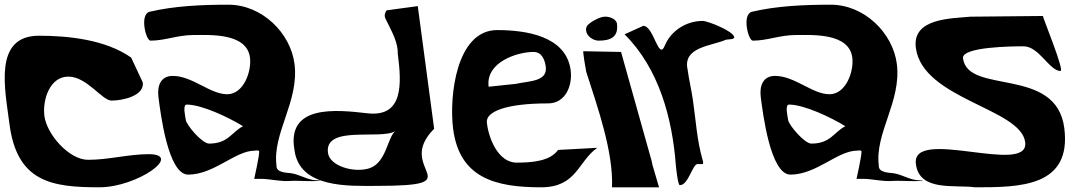

<svg xmlns="http://www.w3.org/2000/svg" viewBox="-31 -797 4634 817"><path d="M527.1 -552C418.6 -628.5 259.2 -645 135.2 -645C-60.5 -645 -9.7 -417.9 9.2 -270C41 -21.5 190.6 0 391.7 0C553.7 0 753.1 -142.4 598.7 -141C511.2 -140.2 432.1 -117 343.7 -117C261.7 -117 167.7 -227.2 158 -303C149 -373.2 181.4 -471 259.5 -471C339.4 -471 403 -369 443.5 -369C494.9 -369 583.7 -390.8 576.7 -446Z M1003.1 -260C953.8 -234.6 940.5 -186 858.6 -186C828.8 -186 762.4 -265.4 759.8 -286C758.4 -296.6 744.7 -352 763.3 -352C827 -352 941.2 -298.1 1003.1 -260ZM605.8 -747C562.1 -736.7 589.6 -624 609.5 -624C671.1 -624 724.9 -648 792.5 -648C861.1 -648 1019.2 -658.1 1032.7 -552C1040.2 -494 1006.1 -396 935.7 -396C862.5 -396 787.9 -474 703.7 -474C652.7 -474 637.1 -431.7 643.2 -384C651.9 -316.2 684 -54 769.4 -54C880.3 -54 969.9 -156 1053.4 -156C1053.4 -156 1070.9 -159.5 1071.8 -153C1073.7 -137.9 1050.7 -36 1050.7 -36H1077.7C1118.9 -36 1159.8 -23.9 1201.9 -27C1237.4 -29.7 1322.8 -22 1333.5 -30H1315.5C1279.5 -30 1243.2 -55.5 1206.7 -60C1185.7 -62.6 1143.4 -62.5 1145.5 -93C1127.8 -230.8 1242.6 -365.8 1222.2 -525C1205.3 -657.3 1083.4 -777 941 -777C827.7 -777 711.6 -771.9 605.8 -747Z M1540.9 -81C1476.3 -60 1371.8 -89.8 1364.5 -147C1349.1 -267.1 1592.5 -199.5 1652.6 -240C1617.7 -216.4 1614.6 -105 1540.9 -81ZM1746.7 -771 1614 -753C1599.3 -729 1606.8 -723.1 1621.6 -693C1641.4 -652.8 1662.3 -613.3 1661.8 -567C1677.9 -441.1 1686.7 -297 1532 -315C1397.8 -330.6 1188.1 -352 1222 -159C1243 5.8 1457.1 -6 1571.5 -6C1990.5 -6 1642.5 -75.7 1816.4 -249Z M2048.2 -428C2034.8 -533.2 2170.8 -576 2239.3 -576C2273.4 -576 2286.4 -545.3 2291 -516C2301.6 -449 2222.1 -453 2162.7 -440ZM2301.3 -357C2374.9 -357 2405.8 -431.9 2397.3 -498C2378.4 -645.3 2203.5 -669 2084.4 -669C1910.1 -669 1879.7 -385.7 1897.1 -249C1924.1 -38.7 2078.6 0 2271 0C2424 0 2427 -109.2 2510.5 -168L2343.7 -159C2309.6 -110.7 2231.2 -105 2167.6 -105C2086.6 -105 2046.8 -213.9 2040.7 -276C2036.2 -321.5 2119.8 -357 2301.3 -357Z M2533.6 -725C2528 -723.8 2507.4 -719 2479.9 -699C2467 -689.6 2461.2 -681.1 2463.1 -666C2466.3 -641.4 2494.5 -624 2516.5 -624C2568.6 -624 2601.4 -640.1 2594.3 -696C2591.4 -718.4 2556 -730 2533.6 -725ZM2573.3 0H2773.3L2745.1 -96C2743.1 -111.4 2736.8 -128.9 2732.9 -144L2611.7 -576L2452.3 -579C2445.9 -590 2462.5 -494.9 2463.4 -492C2511.9 -340.4 2579.2 -152.2 2573.3 0Z M2626.7 -651C2774.7 -503.5 2829.5 -291.5 2844.7 -96C2845.7 -83.5 2853.5 -9 2861.8 -9C2898.4 -9 2915.7 -99 2937.3 -99H2958.3C2963.6 -99 2959.7 -111.5 2959.4 -114C2934.5 -198.9 2929.9 -286 2917.4 -372C2911.3 -414.1 2899.8 -462.6 2894.9 -501C2873.4 -596.7 2994 -600.8 3055.8 -627C3065.4 -631.1 3094.7 -627.4 3093.3 -639C3090 -664.4 2981.1 -708 2958.4 -708C2887.2 -707.5 2823.3 -664.9 2797.9 -603C2770.4 -536.2 2751.9 -687 2706.1 -687Z M3566.1 -260C3516.8 -234.6 3503.5 -186 3421.6 -186C3391.8 -186 3325.4 -265.4 3322.8 -286C3321.4 -296.6 3307.7 -352 3326.3 -352C3390 -352 3504.2 -298.1 3566.1 -260ZM3168.8 -747C3125.1 -736.7 3152.6 -624 3172.5 -624C3234.1 -624 3287.9 -648 3355.5 -648C3424.1 -648 3582.2 -658.1 3595.7 -552C3603.2 -494 3569.1 -396 3498.7 -396C3425.5 -396 3350.9 -474 3266.7 -474C3215.7 -474 3200.1 -431.7 3206.2 -384C3214.9 -316.2 3247 -54 3332.4 -54C3443.3 -54 3532.9 -156 3616.4 -156C3616.4 -156 3633.9 -159.5 3634.8 -153C3636.7 -137.9 3613.7 -36 3613.7 -36H3640.7C3681.9 -36 3722.8 -23.9 3764.9 -27C3800.4 -29.7 3885.8 -22 3896.5 -30H3878.5C3842.5 -30 3806.2 -55.5 3769.7 -60C3748.7 -62.6 3706.4 -62.5 3708.5 -93C3690.8 -230.8 3805.6 -365.8 3785.2 -525C3768.3 -657.3 3646.4 -777 3504 -777C3390.7 -777 3274.6 -771.9 3168.8 -747Z M4406.7 -729 4098.1 -726C4019.2 -718 3849.8 -720.8 3866 -594C3894 -375 4313 -336.3 4331.4 -192C4350 -46.5 3845.7 -260.3 3866.3 -99C3881.5 19.3 4029.8 -12 4118 0C4307.4 0 4529.9 -1 4497.8 -252C4463.8 -517.6 4086.9 -391.5 4066.8 -549C4060.4 -598.4 4281.5 -600 4324.2 -600C4390.9 -600 4434.4 -495 4481.7 -495C4499.8 -495 4408.3 -716.5 4406.7 -729Z"/></svg>

Font: Rocketfuel
Style: Regular
Weight: 400
Designer: Mew Too
Foundry: Cannot Into Space Fonts.
Version: Version 0.27